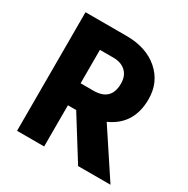

<svg xmlns="http://www.w3.org/2000/svg" viewBox="-155 -810 923 945"><g transform="rotate(30 307.0 -337.0)"><path d="M219 0H65V-674H298Q411 -674 479.5 -614Q548 -554 548 -458Q548 -314 425 -259L596 0H412L266 -234H219ZM295 -549H219V-359H292Q392 -359 392 -457Q392 -500 366 -524.5Q340 -549 295 -549Z"/></g></svg>

Font: Hind Madurai
Style: Bold
Weight: 700
Designer: Jyotish Sonowal
Foundry: Indian Type Foundry
Version: Version 0.702;PS 1.0;hotconv 1.0.81;makeotf.lib2.5.63406